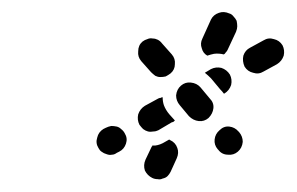

<svg xmlns="http://www.w3.org/2000/svg" viewBox="-20 -563 485 314"><path d="M229 -272Q233 -270 238 -270Q242 -269 246 -271Q251 -272 254 -275Q257 -278 259 -282L269 -304Q273 -313 270 -321Q267 -330 258 -334Q258 -334 258 -334Q257 -334 257 -335L250 -331Q242 -326 234 -325Q232 -325 229 -325Q229 -324 229 -324Q229 -324 228 -323L218 -302Q214 -293 217 -284Q221 -276 229 -272ZM141 -321Q143 -317 146 -315Q150 -312 154 -311Q159 -309 163 -310Q167 -310 171 -313L175 -315Q183 -319 186 -328Q189 -337 184 -345Q182 -349 178 -352Q175 -355 171 -356Q166 -357 162 -357Q157 -356 153 -354L149 -352Q141 -347 139 -338Q136 -329 141 -321ZM369 -315Q376 -321 377 -331Q377 -340 371 -347L370 -348Q364 -355 355 -356Q346 -357 339 -350Q332 -344 331 -335Q330 -326 336 -319L337 -318Q343 -310 353 -310Q362 -309 369 -315ZM246 -404Q244 -404 243 -403Q241 -403 239 -402L217 -390Q209 -385 206 -376Q204 -367 208 -359Q211 -355 214 -352Q218 -349 222 -348Q226 -347 231 -348Q235 -348 239 -350L261 -363Q262 -363 264 -364Q265 -365 266 -366L257 -376Q251 -383 248 -391Q246 -397 246 -404ZM321 -370Q328 -377 329 -386Q330 -395 323 -402L308 -420Q302 -427 292 -428Q283 -429 276 -423Q269 -417 268 -407Q268 -398 274 -391L289 -373Q296 -366 305 -365Q314 -364 321 -370ZM325 -435 340 -417Q344 -413 346 -410H347Q355 -415 358 -424Q360 -433 356 -441Q351 -449 342 -452Q333 -454 325 -450L315 -444Q320 -440 325 -435ZM242 -437Q247 -437 251 -438Q255 -440 259 -443Q266 -449 266 -458Q267 -467 261 -474L245 -492Q242 -496 238 -498Q234 -500 230 -500Q225 -501 221 -499Q217 -498 213 -495Q206 -489 206 -479Q205 -470 211 -463L227 -445Q230 -442 234 -439Q238 -437 242 -437ZM380 -454Q385 -446 394 -444Q403 -441 411 -446L433 -458Q441 -463 444 -472Q446 -481 442 -489Q437 -497 428 -499Q419 -502 411 -497L389 -485Q381 -481 378 -472Q376 -463 380 -454ZM311 -500 325 -531Q329 -539 338 -542Q346 -545 355 -541Q359 -540 362 -536Q365 -533 367 -529Q368 -524 368 -520Q368 -516 366 -511L352 -481Q351 -479 349 -477Q348 -475 346 -474Q338 -476 330 -475Q325 -474 319 -472Q312 -476 310 -484Q307 -492 311 -500Z"/></svg>

Font: FRB American Cursive Guidelines Arrows Dashed Extrabold
Style: Bold Italic
Weight: 800
Italic angle: -25°
Version: Version 2.0;Modular Font Editor K font №1